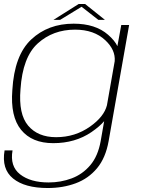

<svg xmlns="http://www.w3.org/2000/svg" viewBox="-24 -715 712 965"><path d="M216 230Q100.5 230 41.8 182.2Q-17 134.5 -1 41H39Q25 120.5 77 161.2Q129 202 220.5 202Q281.5 202 336.2 181.5Q391 161 429.8 115.2Q468.5 69.5 482 -6L499.5 -106Q477 -79.5 435.5 -51Q354 4.5 243.5 4.5Q136.5 4.5 82 -62.5Q27.5 -129.5 38 -262Q48 -437 132.8 -516.5Q217.5 -596 346 -596Q455.5 -596 519 -540.5Q553 -511 566 -483L585.5 -589.5H625L522 -6Q507 78.5 463.8 130.5Q420.5 182.5 356.5 206.2Q292.5 230 216 230ZM552.5 -407.5Q557 -464 505.5 -512.5Q449 -566 353 -566Q242.5 -566 166 -497Q89.5 -428 79 -266Q68.5 -141.5 117.5 -83.5Q166.5 -25.5 258 -25.5Q353.5 -25.5 429 -79Q499 -128.5 513.5 -186ZM244.5 -615 371.5 -695H403.5L503.5 -615H470.5L386 -681L278 -615Z"/></svg>

Font: Anybody ExtraExpanded ExtraLight
Style: Italic
Weight: 200
Width: 8
Italic angle: -10°
Designer: Tyler Finck
Foundry: Etcetera Type Company
Version: Version 1.010; ttfautohint (v1.8.3) -l 8 -r 50 -G 200 -x 14 